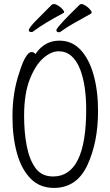

<svg xmlns="http://www.w3.org/2000/svg" viewBox="-20 -907 540 940"><path d="M256 -760 257 -763Q268 -785 370 -884Q372 -887 379.5 -887Q387 -887 399.5 -879Q412 -871 420.5 -861Q429 -851 429 -847Q429 -843 425 -840Q314 -779 294.5 -764Q275 -749 269 -749Q256 -749 256 -760ZM121 -760Q121 -765 133 -780.5Q145 -796 176 -826Q231 -882 234 -884.5Q237 -887 245 -887Q253 -887 265 -879.5Q277 -872 285.5 -862.5Q294 -853 294 -848.5Q294 -844 290 -843Q194 -792 144 -754Q140 -750 134 -750Q121 -750 121 -760ZM460 -363Q460 -211 408 -99Q356 13 244 13Q175 13 130 -32.5Q85 -78 63 -157Q41 -236 41 -337Q41 -455 75 -553Q92 -609 110 -634Q122 -652 133.5 -652Q145 -652 149 -647L153 -642L157 -647Q200 -708 271 -708Q332 -708 374 -663.5Q416 -619 438 -541Q460 -463 460 -363ZM402 -371Q402 -488 373 -566Q338 -656 267 -656Q230 -656 191.5 -622Q153 -588 125.5 -518Q98 -448 98 -339Q98 -259 111 -192Q124 -125 154 -84Q184 -43 240 -43Q402 -43 402 -371Z"/></svg>

Font: Moon Stars Kai T HW Light
Style: Regular
Weight: 300
Designer: GuiWonder
Version: Version 1.101